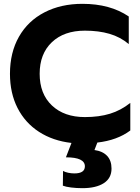

<svg xmlns="http://www.w3.org/2000/svg" viewBox="-20 -734 733 1002"><path d="M488 10 473 49Q516 55 539 79.5Q562 104 562 146Q562 196 521.5 222Q481 248 410 248Q379 248 351 244.5Q323 241 308 235L309 158Q319 164 335.5 167.5Q352 171 368 171Q423 171 423 134Q423 87 324 87L353 12Q256 1 183.5 -46Q111 -93 71.5 -170.5Q32 -248 32 -349Q32 -460 79 -542.5Q126 -625 212 -669.5Q298 -714 410 -714Q555 -714 652 -648V-504Q608 -541 551.5 -557.5Q495 -574 423 -574Q314 -574 250.5 -513.5Q187 -453 187 -349Q187 -244 251 -183.5Q315 -123 423 -123Q497 -123 554 -140.5Q611 -158 660 -197V-53Q592 -2 488 10Z"/></svg>

Font: Prompt SemiBold
Style: Regular
Weight: 600
Designer: Katatrad Team
Foundry: CadsonDemak
Version: Version 1.001